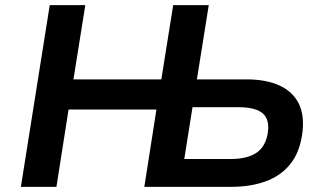

<svg xmlns="http://www.w3.org/2000/svg" viewBox="-20 -725 1256 745"><path d="M61 0 173 -705H311L265 -417H606L652 -705H790L744 -417H936Q1014 -417 1066 -392.5Q1118 -368 1140.5 -320.5Q1163 -273 1152 -200Q1141 -130 1104.5 -86Q1068 -42 1010 -21Q952 0 876 0H540L587 -300H246L199 0ZM695 -108H874Q940 -108 975.5 -132.5Q1011 -157 1019 -209Q1027 -262 999 -285.5Q971 -309 906 -309H727Z"/></svg>

Font: Nunito Sans 6pt
Style: Bold Italic
Weight: 700
Italic angle: -9°
Version: Version 3.101;gftools[0.9.27]